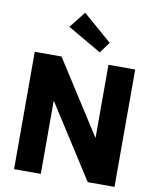

<svg xmlns="http://www.w3.org/2000/svg" viewBox="-117 -1241 1089 1329"><g transform="rotate(10 428.0 -576.0)"><path d="M575 -976 372 -1152 281 -1037 519 -899ZM263 -512V0H75V-825H263L591 -313H593V-825H781V0H593L265 -512Z"/></g></svg>

Font: Hussar
Style: BoldWeb
Weight: 700
Foundry: Cannot Into Space Fonts
Version: Version 2.00